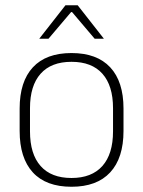

<svg xmlns="http://www.w3.org/2000/svg" viewBox="-20 -701 546 733"><path d="M253 12Q155.5 12 105.2 -43Q55 -98 55 -201V-286.5Q55 -389.5 105.5 -444Q156 -498.5 253 -498.5Q350 -498.5 400.8 -444Q451.5 -389.5 451.5 -286.5V-201Q451.5 -98 400.8 -43Q350 12 253 12ZM253 -21.5Q330 -21.5 370.8 -67.2Q411.5 -113 411.5 -199.5V-288Q411.5 -374 371 -419.5Q330.5 -465 253 -465Q175.5 -465 135 -419.5Q94.5 -374 94.5 -288V-199.5Q94.5 -113 135 -67.2Q175.5 -21.5 253 -21.5ZM230 -681H276.5L376 -554V-553H341.5L255 -655H251.5L165 -553H130.5V-554Z"/></svg>

Font: Anek Latin ExtraLight
Style: Regular
Weight: 250
Designer: Yesha Goshar
Foundry: Ek Type
Version: Version 1.003